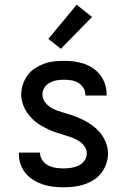

<svg xmlns="http://www.w3.org/2000/svg" viewBox="-20 -786 540 814"><path d="M249 8Q227 8 205 5.5Q183 3 162 -4Q141 -11 122 -22.5Q103 -34 89 -51Q75 -68 67.5 -89Q60 -110 60 -132V-139H150V-136Q150 -120 160 -106Q170 -92 185 -84.5Q200 -77 216.5 -74.5Q233 -72 249 -72Q265 -72 281.5 -74.5Q298 -77 313 -84Q328 -91 338 -105Q348 -119 348 -135Q348 -152 338 -166Q328 -180 313.5 -189Q299 -198 283 -203.5Q267 -209 251 -214Q235 -219 219 -224Q203 -229 188 -236Q173 -243 158 -251.5Q143 -260 130 -270.5Q117 -281 106 -294Q95 -307 87 -321.5Q79 -336 74.5 -352.5Q70 -369 70 -386Q70 -407 77 -428Q84 -449 96.5 -466.5Q109 -484 127.5 -496Q146 -508 166 -515.5Q186 -523 207.5 -525.5Q229 -528 251 -528Q272 -528 293.5 -525.5Q315 -523 335.5 -516Q356 -509 374 -497Q392 -485 405 -468Q418 -451 425 -430Q432 -409 432 -388V-381H342V-384Q342 -400 333.5 -413.5Q325 -427 311.5 -435Q298 -443 282.5 -445.5Q267 -448 251 -448Q235 -448 220 -445.5Q205 -443 191 -435.5Q177 -428 168.5 -414.5Q160 -401 160 -385Q160 -369 170 -354.5Q180 -340 194 -331Q208 -322 224 -316.5Q240 -311 256 -306.5Q272 -302 288 -296.5Q304 -291 319.5 -284Q335 -277 349.5 -268.5Q364 -260 377.5 -249.5Q391 -239 402 -226.5Q413 -214 421 -199Q429 -184 433.5 -168Q438 -152 438 -135Q438 -113 430.5 -91.5Q423 -70 409.5 -52.5Q396 -35 377 -23Q358 -11 336.5 -4Q315 3 293 5.5Q271 8 249 8ZM238 -579 185 -621 305 -766 370 -714Z"/></svg>

Font: Iosevka Fixed Medium
Style: Regular
Weight: 500
Monospace: yes
Designer: Belleve Invis
Foundry: Belleve Invis
Version: Version 32.3.0